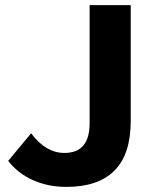

<svg xmlns="http://www.w3.org/2000/svg" viewBox="-20 -720 608 752"><path d="M12 -90 102 -198Q159 -121 232 -121Q331 -121 331 -237V-700H492V-246Q492 -116 428.5 -52Q365 12 240 12Q168 12 109 -14.5Q50 -41 12 -90Z"/></svg>

Font: CMG Sans
Style: Bold
Weight: 700
Designer: Julieta Ulanovsky
Foundry: Julieta Ulanovsky
Version: Version 7.200